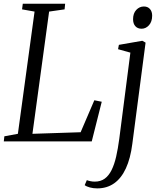

<svg xmlns="http://www.w3.org/2000/svg" viewBox="-26 -763 866 1036"><path d="M-5.5 0 -2.5 -27.5 70.5 -41 160.5 -700.5 93 -712.5 97 -743H325.5L322.5 -712.5L239 -700.5L149 -41L409 -49.5L483 -222L523 -214L469 0ZM688 13Q678 92 653.2 145.5Q628.5 199 589.8 226.2Q551 253.5 498.5 253.5Q477.5 253.5 459 248.5Q440.5 243.5 431 236L442.5 209Q449.5 212 461.5 214.5Q473.5 217 485 217Q517 217 539 201Q561 185 576 154.8Q591 124.5 600.8 81.8Q610.5 39 617.5 -13.5L677.5 -479L611 -497.5L615.5 -521L742 -543L759.5 -533ZM738 -608Q716.5 -608 704.2 -621.8Q692 -635.5 692 -659.5Q692 -691 709.2 -709.5Q726.5 -728 750.5 -728Q771 -728 783 -714.5Q795 -701 795 -678.5Q795 -646 778 -627Q761 -608 738 -608Z"/></svg>

Font: Merriweather 72pt Light
Style: Italic
Weight: 300
Italic angle: -7.8°
Version: Version 2.101